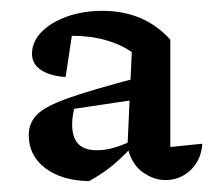

<svg xmlns="http://www.w3.org/2000/svg" viewBox="-20 -737 396 354"><path d="M285 -405Q263 -405 242.5 -420Q222 -435 215 -466L223 -641Q203 -655 175 -663Q147 -671 112 -671Q101 -671 90.5 -669.5Q80 -668 69 -666L115 -688L101 -595Q72 -597 55.5 -608Q39 -619 39 -638Q39 -660 56.5 -678Q74 -696 103.5 -706.5Q133 -717 169 -717Q246 -717 294 -664V-466L353 -472Q351 -442 331.5 -423.5Q312 -405 285 -405ZM144 -403Q94 -404 63.5 -427Q33 -450 33 -488Q33 -510 48 -525.5Q63 -541 107 -556.5Q151 -572 235 -594V-554L94 -533L119 -544Q116 -535 114.5 -525.5Q113 -516 113 -508Q113 -484 124 -472Q135 -460 159 -460Q175 -460 193 -465.5Q211 -471 230 -481V-474Q211 -452 190.5 -434.5Q170 -417 144 -403Z"/></svg>

Font: Piazzolla 24pt SemiBold
Style: Regular
Weight: 600
Designer: Juan Pablo del Peral
Foundry: Huerta Tipografica
Version: Version 2.005